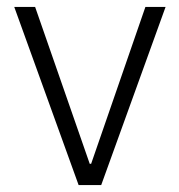

<svg xmlns="http://www.w3.org/2000/svg" viewBox="-20 -532 516 552"><path d="M21 -512H81L238 -61H242L398 -512H456L271 0H206Z"/></svg>

Font: IBM Plex Sans Devanagari Light
Style: Regular
Weight: 300
Designer: Mike Abbink, Paul van der Laan, Pieter van Rosmalen, Erin McLaughlin
Foundry: Bold Monday
Version: Version 1.1